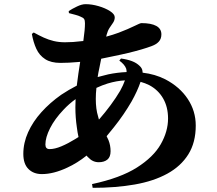

<svg xmlns="http://www.w3.org/2000/svg" viewBox="-20 -840 1040 922"><path d="M553 -549 561 -559Q591 -555 613.5 -546.5Q636 -538 651 -523Q662 -513 664 -500Q665 -496 665 -491Q725 -484 774 -459Q843 -423 881.5 -365Q920 -307 920 -237Q920 -156 884.5 -99Q849 -42 783.5 -6Q718 30 627 46Q536 62 425 62L422 44Q558 15 637.5 -35.5Q717 -86 752 -147.5Q787 -209 787 -271Q787 -326 763.5 -367Q740 -408 697 -431Q677 -441 655 -447Q640 -403 612 -353Q575 -289 527 -229Q509 -206 492 -186Q496 -176 501 -167Q511 -142 511 -114Q511 -86 495.5 -73.5Q480 -61 454 -61Q425 -61 404 -84Q399 -88 396 -93Q351 -57 303 -35Q237 -4 181 -4Q141 -4 116.5 -28.5Q92 -53 92 -101Q92 -154 115 -205Q138 -256 179 -301.5Q220 -347 274 -385Q310 -409 349 -429Q349 -430 349 -431Q356 -487 365 -543Q359 -543 353 -542Q310 -538 270 -538Q225 -538 197 -556Q169 -574 154.5 -605.5Q140 -637 133 -677L142 -684Q167 -670 190 -659.5Q213 -649 238 -643Q263 -637 292 -637Q331 -637 369 -642Q374 -642 380 -643Q380 -646 381 -650Q388 -698 388 -728Q388 -742 384 -748.5Q380 -755 367 -760Q357 -765 341.5 -769Q326 -773 311 -777L310 -787Q327 -798 350 -809Q373 -820 391 -820Q421 -820 453.5 -810.5Q486 -801 508.5 -786.5Q531 -772 531 -757Q531 -743 523 -731L506 -706Q497 -692 492 -673Q491 -668 490 -664Q523 -673 550 -683Q597 -701 625 -715Q653 -729 659 -729Q706 -729 730.5 -715.5Q755 -702 755 -675Q755 -654 743 -640.5Q731 -627 709 -619Q688 -611 659 -602.5Q630 -594 594.5 -585.5Q559 -577 519 -569Q493 -563 466 -558Q461 -535 457 -513Q452 -491 449 -470Q474 -477 500 -483Q543 -492 588 -494Q588 -502 586 -510Q579 -530 553 -549ZM343 -364Q311 -341 285 -313Q243 -269 220.5 -224.5Q198 -180 198 -146Q198 -135 203 -129.5Q208 -124 218 -124Q243 -124 275 -137.5Q307 -151 341 -172Q349 -177 357 -182Q352 -204 349 -229Q342 -276 342 -325Q342 -344 343 -364ZM580 -454Q540 -452 497 -439Q471 -431 443 -418Q440 -391 440 -365Q440 -316 451 -281Q453 -274 455 -266Q456 -268 458 -269Q485 -300 511 -335Q537 -370 557 -404Q572 -431 580 -454Z"/></svg>

Font: Early Summer Mincho Heavy
Style: Regular
Weight: 900
Designer: GuiWonder
Version: Version 1.002